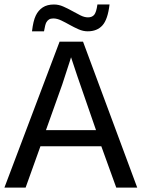

<svg xmlns="http://www.w3.org/2000/svg" viewBox="-20 -847 640 867"><path d="M504.9 0 437.5 -186.5H162.6L95.7 0H0L249 -658.7H355L599.6 0ZM300.8 -588.4 294.9 -569.3 261.2 -465.8 187.5 -259.3H413.6L329.1 -503.4ZM376 -705.6Q355.5 -705.6 335 -714.6Q314.5 -723.6 294.9 -734.6Q275.4 -745.6 256.6 -754.6Q237.8 -763.7 220.7 -763.7Q208.5 -763.7 201.2 -759Q193.8 -754.4 189 -745.6Q184.1 -736.8 178.7 -705.6H124.5Q129.9 -752.4 141.4 -776.4Q152.8 -800.3 172.9 -813.5Q192.9 -826.7 223.6 -826.7Q245.1 -826.7 265.6 -817.6Q286.1 -808.6 305.7 -797.6Q325.2 -786.6 343.3 -777.6Q361.3 -768.6 377.4 -768.6Q395.5 -768.6 405.3 -780Q415 -791.5 419.9 -826.7H474.6Q466.8 -759.3 442.6 -732.4Q418.5 -705.6 376 -705.6Z"/></svg>

Font: Liberation Mono
Style: Regular
Weight: 400
Monospace: yes
Designer: Steve Matteson
Foundry: Ascender Corporation
Version: Version 2.1.5